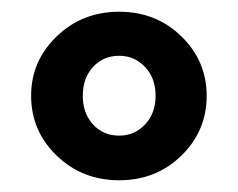

<svg xmlns="http://www.w3.org/2000/svg" viewBox="-20 -729 405 327"><path d="M33 -566Q33 -625 76.5 -667Q120 -709 183 -709Q246 -709 289 -667Q332 -625 332 -566Q332 -506 289 -464Q246 -422 183 -422Q120 -422 76.5 -464Q33 -506 33 -566ZM183 -498Q209 -498 227 -517Q245 -536 245 -566Q245 -596 227 -615Q209 -634 183 -634Q156 -634 138.5 -615Q121 -596 121 -566Q121 -536 138.5 -517Q156 -498 183 -498Z"/></svg>

Font: LT Superior Semi-bold
Style: Regular
Weight: 600
Designer: Daniel Lyons
Foundry: LyonsType
Version: Version 1.0